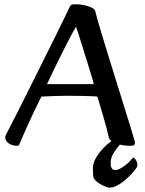

<svg xmlns="http://www.w3.org/2000/svg" viewBox="-20 -672 683 902"><path d="M58.8 13Q38.9 13 21.8 2Q4.6 -9 4.6 -27.6Q4.6 -30.8 6.5 -34.8Q8.3 -38.8 10.9 -44.8Q25.1 -71.8 49.4 -119.5Q73.6 -167.1 103.2 -226.3Q132.8 -285.6 164.1 -348.4Q195.4 -411.1 224.1 -468.9Q252.7 -526.6 274.8 -571.7Q296.8 -616.8 307.7 -639.8Q310.6 -647.2 315.3 -649.6Q320 -652 333.9 -652Q356.7 -652 377.5 -647.3Q398.2 -642.6 412 -635.4Q425.8 -628.1 427.5 -619.8Q433.4 -594.7 447.3 -547.3Q461.2 -499.9 479.8 -439.9Q498.3 -379.8 518.4 -315.6Q538.4 -251.4 556.8 -192Q575.2 -132.6 589.4 -87.1Q603.6 -41.6 609.7 -19.6Q612 -10.7 613 -7.1Q614 -3.6 614 -0.9Q614 5.9 610 9.5Q606 13 589.7 13Q571.7 13 553.9 9.7Q536.2 6.5 521.9 0.8Q507.6 -4.9 499.9 -12.3Q496.6 -15.5 493.7 -20.7Q490.7 -26 488.7 -36.2Q486.3 -47.2 481 -68.1Q475.7 -88.9 468.2 -114.6Q460.7 -140.4 452.8 -167.4Q444.9 -194.5 437.4 -218.3Q425.8 -219.7 403.9 -220.3Q381.9 -221 355.8 -221.5Q329.6 -222 304.2 -222Q266.7 -222 230.7 -220.6Q194.8 -219.3 174.8 -218.3Q171.4 -212.2 161 -191.2Q150.6 -170.2 137.2 -142Q123.8 -113.7 110.6 -84.4Q97.4 -55 86.8 -31.2Q76.2 -7.4 71.9 3.7Q70.2 8.4 67.9 10.7Q65.6 13 58.8 13ZM200.7 -276.7H420.9Q416.2 -294.4 407.6 -322.9Q399 -351.4 388.7 -384.6Q378.4 -417.8 368.3 -449.8Q358.1 -481.8 350 -507.8Q341.9 -533.8 337.5 -546.2Q327.7 -531.7 313.8 -505Q299.8 -478.2 283.4 -446Q267.1 -413.7 250.8 -380.7Q234.5 -347.6 221.4 -320.3Q208.3 -292.9 200.7 -276.7ZM493.5 209.6Q488.5 209.6 477.3 205.5Q466.1 201.4 453.7 194.2Q441.2 187 431.4 178.6Q421.7 170.1 419.4 161.5Q417.7 154.6 417 144.1Q416.4 133.6 416.4 118.5Q416.4 95.3 430.2 70.7Q444.1 46.2 464.3 25Q484.6 3.8 504.7 -10.2Q524.8 -24.3 537.4 -26.7Q561.2 -30.7 564.5 -26.4Q567.8 -22 558.6 -10.8Q549.3 0.4 535.6 16.4Q522 32.4 511 52Q499.9 71.5 499.9 92.5Q499.9 113.2 505.9 120Q511.9 126.9 521.2 126.9Q532.4 126.9 546.9 118.8Q561.4 110.7 575.7 98.8Q590 87 597.8 76.1Q601.1 72.8 602.9 70.8Q604.7 68.8 607 68.8Q611.5 68.8 618.4 79.9Q625.3 90.9 625.3 102.5Q625.3 111.6 619.8 118.6Q609.1 133.4 593.9 149.4Q578.8 165.3 561.7 179Q544.6 192.8 527.2 201.2Q509.8 209.6 493.5 209.6Z"/></svg>

Font: Briem Hand Thin
Style: Regular
Weight: 100
Designer: Gunnlaugur SE Briem, Eben Sorkin
Foundry: Sorkin Type Co.
Version: Version 1.003